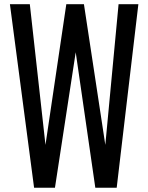

<svg xmlns="http://www.w3.org/2000/svg" viewBox="-20 -879 694 899"><path d="M139.6 0H237.3L334.5 -634.3L426.3 0H526.4L627.9 -859.4H535.2L473.1 -200.7L373 -859.4H290.5L192.9 -200.7L119.6 -859.4H26.4Z"/></svg>

Font: Antonio
Style: Regular
Weight: 400
Designer: Vernon Adams
Foundry: Vernon Adams
Version: Version 1.002